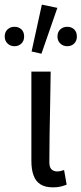

<svg xmlns="http://www.w3.org/2000/svg" viewBox="-53 -794 350 826"><path d="M175 12Q141.1 12 120.8 -1.1Q100.5 -14.1 91.3 -39.6Q82 -65 82 -101.4V-486.1H165Q164.3 -420.4 162.9 -352.4Q161.4 -284.5 160.4 -219.2Q159.3 -153.8 159.3 -95.4Q159.3 -74.8 168.4 -65.7Q177.5 -56.5 193.2 -56.5Q199.8 -56.5 207.1 -58Q214.4 -59.5 222.7 -62.5L233.8 0.3Q222.8 4.8 209 8.4Q195.2 12 175 12ZM9.1 -595.2Q-8.4 -595.2 -20.5 -606.8Q-32.7 -618.4 -32.7 -636.9Q-32.7 -656.5 -20.5 -667.6Q-8.4 -678.7 9.1 -678.7Q27.5 -678.7 39.2 -667.6Q50.8 -656.5 50.8 -636.9Q50.8 -618.4 39.2 -606.8Q27.5 -595.2 9.1 -595.2ZM125.3 -562.9 82.9 -572.6 127.1 -774.1 193.8 -760.2ZM236 -595.2Q218.6 -595.2 206.4 -606.8Q194.2 -618.4 194.2 -636.9Q194.2 -656.5 206.4 -667.6Q218.6 -678.7 236 -678.7Q254.4 -678.7 266.1 -667.6Q277.7 -656.5 277.7 -636.9Q277.7 -618.4 266.1 -606.8Q254.4 -595.2 236 -595.2Z"/></svg>

Font: Source Sans 3 Variable
Style: Regular
Weight: 200
Designer: Paul D. Hunt
Foundry: Adobe Systems Incorporated
Version: Version 3.026